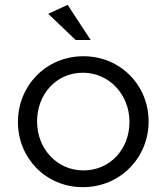

<svg xmlns="http://www.w3.org/2000/svg" viewBox="-20 -760 686 792"><path d="M322 12C478 12 593 -112 593 -258V-260C593 -406 479 -528 324 -528C168 -528 54 -404 54 -258V-256C54 -110 167 12 322 12ZM324 -57C215 -57 133 -147 133 -258V-260C133 -369 210 -460 322 -460C431 -460 514 -369 514 -258V-256C514 -147 436 -57 324 -57ZM259 -740 179 -703 292 -595H354Z"/></svg>

Font: Mission
Style: Regular
Weight: 400
Version: Version 1.000;FEAKit 1.0